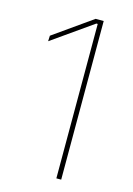

<svg xmlns="http://www.w3.org/2000/svg" viewBox="-102 -693 516 747"><g transform="rotate(15 156.0 -319.5)"><path d="M201.5 0V-622H196L32.5 -507L33.5 -529.5L188.5 -639H221V0Z"/></g></svg>

Font: Anek Latin Thin
Style: Regular
Weight: 250
Designer: Yesha Goshar
Foundry: Ek Type
Version: Version 1.003